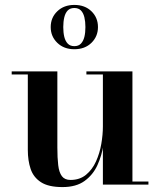

<svg xmlns="http://www.w3.org/2000/svg" viewBox="-20 -750 650 780"><path d="M234 10Q177 10 146.5 -9.8Q116 -29.5 104.5 -63.5Q93 -97.5 93 -141V-447.5H27.5V-460H213V-150.5Q213 -108.5 216.5 -79Q220 -49.5 231.5 -34.2Q243 -19 266.5 -19Q304 -19 329.5 -40Q355 -61 370 -94.2Q385 -127.5 391.5 -165.2Q398 -203 398 -236.5L406.5 -239Q406.5 -203.5 400 -160.8Q393.5 -118 375.8 -79Q358 -40 323.8 -15Q289.5 10 234 10ZM398 0V-447.5H331V-460H518V-12.5H583V0ZM282 -550Q239.5 -550 212.8 -576Q186 -602 186 -640Q186 -678.5 212.8 -704.2Q239.5 -730 282 -730Q325 -730 351.5 -704.2Q378 -678.5 378 -640Q378 -602 351.5 -576Q325 -550 282 -550ZM282 -562.5Q299 -562.5 308.8 -572.8Q318.5 -583 322.8 -600.2Q327 -617.5 327 -640Q327 -662 322.8 -679.8Q318.5 -697.5 308.8 -707.5Q299 -717.5 282 -717.5Q265 -717.5 255.2 -707.5Q245.5 -697.5 241.2 -679.8Q237 -662 237 -640Q237 -617.5 241.2 -600.2Q245.5 -583 255.2 -572.8Q265 -562.5 282 -562.5Z"/></svg>

Font: Bodoni Moda 18pt SemiBold
Style: Regular
Weight: 600
Designer: Owen Earl
Foundry: indestructible type
Version: Version 2.005